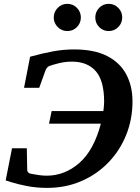

<svg xmlns="http://www.w3.org/2000/svg" viewBox="-20 -938 711 975"><path d="M652.8 -422.9Q652.8 -332 620.6 -252.4Q588.4 -172.9 530 -112.5Q471.7 -52.2 392.6 -18.1Q313.5 16.1 219.2 16.1Q164.1 16.1 116 6.6Q67.9 -2.9 38.3 -12.5Q8.8 -22 8.8 -22L41 -185.1H116.2L118.2 -75.2Q118.2 -63.5 130.9 -57.1Q132.3 -56.6 146 -54Q159.7 -51.3 179.2 -48.6Q198.7 -45.9 216.8 -45.9Q309.1 -45.9 382.8 -110.4Q456.5 -174.8 492.2 -310.1H229L242.2 -374H504.9Q506.3 -386.7 507.6 -398.2Q508.8 -409.7 508.8 -420.9Q508.8 -528.3 466.3 -576.7Q423.8 -625 345.2 -625Q309.1 -625 275.6 -616.2Q242.2 -607.4 231 -603Q217.8 -597.7 210.9 -580.1L179.2 -492.2H102.1L132.8 -649.9Q198.2 -668 250.7 -677.5Q303.2 -687 356.9 -687Q458.5 -687 523.9 -653.6Q589.4 -620.1 621.1 -560.5Q652.8 -501 652.8 -422.9ZM600.6 -849.1Q600.6 -820.8 580.6 -800.5Q560.5 -780.3 531.7 -780.3Q503.4 -780.3 483.6 -800.5Q463.9 -820.8 463.9 -849.1Q463.9 -877.9 483.6 -898.2Q503.4 -918.5 531.7 -918.5Q560.5 -918.5 580.6 -898.2Q600.6 -877.9 600.6 -849.1ZM390.6 -849.1Q390.6 -820.8 370.6 -800.5Q350.6 -780.3 321.8 -780.3Q293.5 -780.3 273.2 -800.5Q252.9 -820.8 252.9 -849.1Q252.9 -877.9 273.2 -898.2Q293.5 -918.5 321.8 -918.5Q350.6 -918.5 370.6 -898.2Q390.6 -877.9 390.6 -849.1Z"/></svg>

Font: Charis
Style: Bold Italic
Weight: 700
Italic angle: -11°
Designer: Walt Agee, Miriam Martin, Annie Olsen, Victor Gaultney, Lorna Priest, Alan Ward, Bob Hallissy, Martin Hosken, Sharon Cor
Foundry: SIL Global
Version: Version 7.000